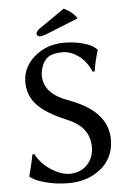

<svg xmlns="http://www.w3.org/2000/svg" viewBox="-57 -862 620 914"><g transform="rotate(-5 253.0 -405.0)"><path d="M242.2 -34.2Q304.7 -34.2 338.4 -82Q358.9 -112.3 358.9 -150.9Q358.9 -232.4 286.1 -274.9Q267.6 -285.2 242.2 -295.9Q126 -344.7 90.3 -406.7Q70.3 -442.4 69.8 -484.9Q69.8 -565.4 140.1 -617.7Q159.7 -631.8 180.2 -641.1Q221.7 -657.7 266.1 -658.2Q317.9 -658.2 357.4 -647.2Q397 -636.2 411.1 -624.5L424.8 -612.8L426.8 -609.9Q407.7 -546.4 403.8 -509.8L394 -508.8Q363.3 -579.6 302.2 -605Q279.8 -613.8 257.8 -613.8Q219.2 -613.3 196.8 -602.1Q164.6 -584.5 153.8 -536.1Q150.9 -523.4 150.9 -512.2Q150.9 -433.1 243.7 -392.6Q255.9 -387.2 272.9 -380.9Q441.9 -317.9 451.2 -196.3Q451.7 -188.5 452.1 -181.2Q452.1 -80.1 367.2 -25.9Q310.1 9.8 233.9 9.8Q182.1 9.8 136.5 -1.2Q90.8 -12.2 71.3 -23.4L51.8 -35.2L49.8 -38.1Q69.3 -112.8 73.2 -141.1L83 -142.1Q113.8 -83.5 178.2 -51.3Q212.4 -34.2 242.2 -34.2ZM282.2 -819.8Q325.2 -799.3 344.2 -768.1L200.2 -710Q171.9 -698.2 158.2 -698.2Q144.5 -699.7 143.1 -712.9Q145 -724.1 158.2 -733.9Z"/></g></svg>

Font: Linux Biolinum Capitals O
Style: Small Caps
Weight: 400
Designer: Philipp H. Poll
Foundry: Philipp H. Poll
Version: Version 1.0.4